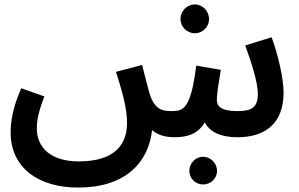

<svg xmlns="http://www.w3.org/2000/svg" viewBox="-20 -614 1349 866"><path d="M859 -464C894 -464 923 -493 923 -528C923 -564 894 -594 859 -594C823 -594 794 -564 794 -528C794 -493 823 -464 859 -464ZM767 5C823 5 871 -8 904 -62C926 -18 977 5 1051 5C1176 5 1259 -57 1259 -196C1259 -261 1234 -368 1205 -446L1086 -409C1117 -325 1143 -240 1143 -190C1143 -123 1107 -113 1050 -113C974 -113 958 -137 958 -164C958 -194 969 -256 976 -299L865 -318C841 -125 808 -113 757 -113C709 -112 677 -123 656 -188C649 -209 641 -244 621 -321L503 -290C531 -202 553 -127 553 -60C553 32 504 114 335 114C211 114 146 53 146 -35C146 -76 157 -119 180 -179L76 -216C37 -129 28 -64 28 -17C28 145 156 232 332 232C543 232 649 122 666 -27C690 -6 725 5 767 5ZM896 218C930 218 959 191 959 157C959 122 930 93 896 93C862 93 834 122 834 157C834 191 862 218 896 218Z"/></svg>

Font: Noto Sans Arabic UI Semi
Style: Regular
Weight: 600
Designer: Nadine Chahine - Monotype Design Team
Foundry: Monotype Imaging Inc.
Version: Version 1.900